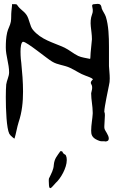

<svg xmlns="http://www.w3.org/2000/svg" viewBox="-20 -716 597 992"><path d="M43 -695C42 -696 42 -677 39 -658C37 -640 39 -622 36 -604C33 -585 21 -567 17 -548C11 -522 10 -496 10 -470C10 -428 27 -386 27 -342C27 -321 15 -301 12 -279V-277C11 -266 10 -243 10 -214C10 -147 14 -53 28 -25C33 -15 55 2 55 0C63 -26 68 -59 76 -84C94 -137 99 -190 99 -243C99 -292 95 -341 90 -391C89 -395 86 -423 86 -449C86 -473 89 -496 98 -500H100C119 -500 227 -410 249 -398C278 -380 312 -380 343 -365C369 -353 395 -334 422 -325C432 -321 454 -314 460 -307C462 -305 442 -294 452 -280C462 -265 451 -239 451 -234C451 -200 459 -168 459 -135V-129C458 -104 451 -71 451 -41C451 -22 454 -5 484 8C489 10 497 14 506 14H522C526 14 515 15 523 15C528 15 533 14 536 12C540 10 542 5 542 -1C542 -18 522 -41 520 -51C519 -54 519 -58 519 -63C519 -79 522 -104 522 -121C522 -129 521 -135 519 -138V-141C519 -161 539 -255 543 -275C546 -286 547 -298 547 -311C547 -333 544 -356 543 -375V-473C543 -528 541 -584 527 -629C522 -644 512 -656 506 -671C504 -678 504 -688 497 -693C494 -695 490 -696 485 -696C481 -696 477 -695 473 -695C439 -695 469 -676 456 -643C439 -598 455 -562 455 -513C455 -504 447 -443 447 -420C447 -414 446 -411 444 -412C426 -416 401 -419 384 -427C359 -439 338 -458 313 -470C254 -497 193 -510 150 -562C134 -581 132 -617 117 -639C100 -663 86 -664 68 -691C64 -697 49 -693 43 -695ZM292 65C275 90 261 103 258 136C257 160 245 181 235 202C232 206 232 212 232 218C232 226 233 234 233 241C234 252 236 256 240 256C246 256 258 239 268 229C293 207 325 152 325 111C325 102 324 95 321 88C318 81 312 82 308 77C300 68 306 65 292 65Z"/></svg>

Font: Ancial
Style: Regular
Weight: 400
Designer: Daytona Mess (Anne-Dauphine Borione)
Foundry: Daytona Mess (Anne-Dauphine Borione)
Version: Version 1.000;Glyphs 3.2 (3192)